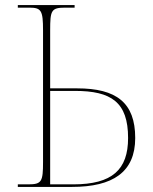

<svg xmlns="http://www.w3.org/2000/svg" viewBox="-20 -734 602 754"><path d="M50 0H263C423 0 511 -58 511 -192C511 -331 437 -387 283 -387H177V-615C177 -693 181 -704 236 -704H273V-714H50V-704H95C142 -704 149 -693 149 -615V-98C149 -21 144 -10 91 -10H50ZM268 -10H177V-377H274C417 -377 483 -333 483 -192C483 -68 421 -10 268 -10Z"/></svg>

Font: Noto Serif Display Thin
Style: Regular
Weight: 100
Designer: Monotype Design Team
Foundry: Monotype Imaging Inc.
Version: Version 2.009